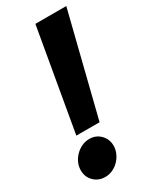

<svg xmlns="http://www.w3.org/2000/svg" viewBox="-200 -800 705 866"><g transform="rotate(-30 152.0 -367.0)"><path d="M56 -216Q79 -349 102 -480.5Q125 -612 148 -745H309Q276 -612 243 -480.5Q210 -349 177 -216ZM77 11Q42 11 18.5 -12Q-5 -35 -5 -70Q-5 -91 3.5 -109.5Q12 -128 26.5 -142.5Q41 -157 59.5 -165.5Q78 -174 99 -174Q133 -174 156 -150.5Q179 -127 179 -93Q179 -73 170.5 -54Q162 -35 148 -20.5Q134 -6 115.5 2.5Q97 11 77 11Z"/></g></svg>

Font: Rosa Sans Black
Style: Italic
Weight: 900
Italic angle: -12°
Designer: Pentagram / MCKL
Foundry: Pentagram / MCKL
Version: Version 1.005;September 16, 2019;FontCreator 11.5.0.2425 64-